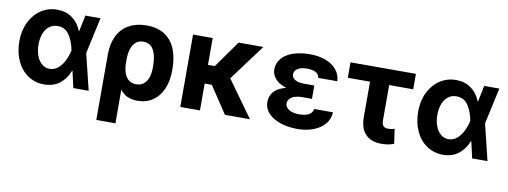

<svg xmlns="http://www.w3.org/2000/svg" viewBox="-60 -863 3668 1385"><g transform="rotate(10 1774.0 -170.0)"><path d="M36.5 -265.6Q36.5 -344.7 66.9 -406.5Q97.4 -468.3 150 -502.7Q202.6 -537.1 267 -537.1Q331.4 -537.1 377.5 -504Q423.6 -470.9 446.6 -411.9H489.9L526.1 -266.6L591.2 0H478.8L418.2 -266.6Q405.7 -332.4 375.4 -377Q345.1 -421.6 290.1 -421.6Q255.7 -421.6 230.1 -402.2Q204.5 -382.8 190.7 -347.4Q176.8 -311.9 176.8 -265.9Q176.8 -220.3 190.6 -184.3Q204.4 -148.3 229 -127.6Q253.6 -107 285.4 -107Q320.6 -107 348.2 -130.9Q375.8 -154.8 393 -190.3Q410.1 -225.8 418.2 -263.7L473.6 -530.3H584.3L526.1 -263.7L489.9 -121.2H448.3Q425.5 -61 379.3 -25.1Q333.1 10.7 264.9 10.7Q198.9 10.3 146.7 -24.8Q94.5 -60 65.5 -122.8Q36.5 -185.5 36.5 -265.6Z M921.4 -537.1Q1004.6 -537.1 1057.6 -500.6Q1110.7 -464.2 1134.9 -401.8Q1159 -339.4 1159 -259.1V-249.3Q1159 -171.5 1133.8 -113.2Q1108.5 -54.8 1061 -22.5Q1013.6 9.8 948.7 9.8Q889.8 9.8 851.6 -18.9Q813.3 -47.6 791.7 -98.3Q770 -149 756.2 -224.2L820.9 -250.4Q820.9 -212.7 829.6 -180.6Q838.3 -148.4 860.3 -127.1Q882.2 -105.8 919.5 -105.8Q955.7 -105.8 978 -126.2Q1000.2 -146.6 1009.4 -178.5Q1018.5 -210.3 1017.9 -249.3V-259.1Q1017.9 -330.1 994.3 -373.8Q970.6 -417.5 917.6 -417.5Q883.8 -417.5 862.1 -397.6Q840.4 -377.6 830.7 -343.9Q820.9 -310.2 820.9 -267.4L822.2 197.3H681.8V-280.2Q681.8 -362.7 711.1 -420.3Q740.3 -478 794.4 -507.5Q848.4 -537.1 921.4 -537.1Z M1406.3 0H1262.2V-530.3H1406.3ZM1529.6 -196.8H1381.1L1363.3 -333.8H1456.4L1595.9 -530.3H1777.6ZM1447.5 -213.5 1565.9 -287.3 1772.7 0H1589.4Z M2187.5 -278V-222.4H2113Q2085.6 -222.4 2063.2 -215.4Q2040.8 -208.3 2026.8 -193.8Q2012.8 -179.4 2012.8 -158.4Q2012.8 -141.7 2024.7 -127.6Q2036.7 -113.4 2059.3 -105.1Q2081.9 -96.8 2113.2 -96.8Q2162 -96.8 2186.9 -111.1Q2211.8 -125.4 2215.5 -153.2H2353.7Q2351.7 -102.2 2319.6 -65.3Q2287.4 -28.5 2235.2 -9.4Q2182.9 9.8 2120.4 9.8Q2051.1 9.8 1994.9 -9.5Q1938.7 -28.7 1906.4 -63.7Q1874.2 -98.6 1874.2 -144.7Q1874.2 -183.8 1896.2 -213.7Q1918.3 -243.5 1964.9 -260.8Q2011.6 -278 2082.6 -278ZM1882.8 -384.2Q1883.4 -432.5 1913.7 -467.1Q1944 -501.7 1997.1 -519.4Q2050.1 -537.1 2119.5 -537.1Q2182.3 -537.1 2232.9 -518.2Q2283.5 -499.3 2313.3 -463.8Q2343.2 -428.3 2345.6 -379.4H2205.7Q2202.9 -405.5 2178.5 -418.5Q2154.2 -431.4 2112.4 -431.4Q2084.4 -431.4 2063.9 -423.6Q2043.4 -415.8 2032.9 -402.8Q2022.4 -389.8 2021.8 -373.1Q2022.4 -348.8 2046.5 -334.5Q2070.6 -320.2 2113 -320.2H2187.5V-257.2H2082.6Q2016.9 -257.2 1972.1 -275.2Q1927.3 -293.1 1905.4 -321.8Q1883.4 -350.4 1882.8 -384.2Z M2894.7 -417.2H2415.7V-530.3H2894.7ZM2718.8 -530.3V-159.7Q2718.8 -139 2724.4 -127Q2730 -115 2739.9 -110.4Q2749.9 -105.8 2764.9 -105.8Q2779.4 -105.8 2790.9 -108Q2802.3 -110.2 2812.5 -113.3L2827.7 -6Q2804 2.5 2783.9 6.1Q2763.7 9.8 2736.2 9.8Q2660.7 9.8 2619.6 -33Q2578.5 -75.7 2578.5 -160.3V-530.3Z M2957.9 -265.6Q2957.9 -344.7 2988.3 -406.5Q3018.8 -468.3 3071.4 -502.7Q3124 -537.1 3188.4 -537.1Q3252.8 -537.1 3298.9 -504Q3345 -470.9 3368 -411.9H3411.3L3447.5 -266.6L3512.5 0H3400.1L3339.6 -266.6Q3327.1 -332.4 3296.8 -377Q3266.5 -421.6 3211.5 -421.6Q3177.1 -421.6 3151.5 -402.2Q3125.9 -382.8 3112.1 -347.4Q3098.2 -311.9 3098.2 -265.9Q3098.2 -220.3 3112 -184.3Q3125.8 -148.3 3150.4 -127.6Q3175 -107 3206.7 -107Q3242 -107 3269.6 -130.9Q3297.2 -154.8 3314.3 -190.3Q3331.5 -225.8 3339.6 -263.7L3395 -530.3H3505.7L3447.5 -263.7L3411.3 -121.2H3369.7Q3346.9 -61 3300.7 -25.1Q3254.5 10.7 3186.3 10.7Q3120.3 10.3 3068.1 -24.8Q3015.9 -60 2986.9 -122.8Q2957.9 -185.5 2957.9 -265.6Z"/></g></svg>

Font: Pretendard Std Variable
Style: Regular
Weight: 400
Designer: Base glyphs from Inter by Rasmus Andersson; Hangeul glyphs from Noto Sans CJK(Source Han Sans) by Jang Soo-young and Kan
Foundry: Kil Hyung-jin
Version: Version 1.309;Glyphs 3.2 (3225)